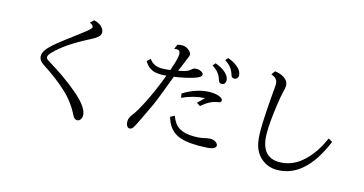

<svg xmlns="http://www.w3.org/2000/svg" viewBox="-87 -1207 3175 1676"><g transform="rotate(15 1500.0 -368.5)"><path d="M590.3 -809.1Q633.8 -800.3 661.1 -773.9Q685.1 -750.5 685.1 -721.7Q685.1 -699.2 661.1 -678.7Q645.5 -664.6 594.2 -638.2Q393.6 -535.6 301.3 -438Q275.4 -410.2 275.4 -394.5Q275.4 -380.9 287.6 -371.6Q292 -368.2 310.5 -356.9Q458 -268.1 578.1 -167.5Q711.4 -55.7 711.4 17.6Q711.4 37.6 700.7 55.2Q689.9 71.8 670.9 71.8Q645.5 71.8 629.4 38.6Q577.1 -68.8 485.8 -152.8Q396 -235.4 264.2 -320.3Q220.2 -348.6 220.2 -389.6Q220.2 -432.6 278.8 -488.3Q329.6 -536.6 508.3 -668.9Q592.3 -731 592.3 -747.1Q592.3 -767.1 558.1 -779.8Z M1710.9 -721.2Q1766.1 -701.7 1800.8 -672.4Q1842.3 -637.2 1842.3 -599.6Q1842.3 -578.6 1829.1 -567.9Q1819.8 -561 1809.1 -561Q1788.6 -561 1780.3 -578.1Q1778.8 -581.1 1774.4 -595.2Q1754.4 -658.7 1689.9 -695.8ZM1805.2 -793.9Q1859.9 -774.9 1894.5 -745.1Q1936 -710 1936 -672.4Q1936 -651.4 1922.9 -640.6Q1913.6 -633.8 1902.8 -633.8Q1882.3 -633.8 1874 -650.9Q1872.6 -653.8 1868.2 -668Q1848.6 -731.4 1784.2 -769ZM1346.2 -791Q1367.7 -797.4 1389.2 -797.4Q1430.2 -797.4 1460.4 -765.6Q1475.6 -750 1475.6 -734.4Q1475.6 -724.1 1466.3 -705.1Q1460 -691.9 1419.4 -591.3L1412.1 -573.2Q1452.1 -581.5 1472.2 -587.4Q1503.4 -597.2 1522.9 -616.2Q1538.6 -631.3 1564.9 -631.3Q1594.7 -631.3 1615.2 -615.2Q1627 -606 1627 -595.2Q1627 -571.3 1565.9 -551.8Q1492.7 -527.8 1389.2 -513.2Q1357.9 -433.6 1315.9 -321.3Q1287.1 -242.7 1212.4 -91.3Q1196.8 -60.5 1189.5 -44.9Q1170.4 -4.9 1160.6 7.3Q1148.4 22.9 1132.3 22.9Q1120.6 22.9 1113.3 15.1Q1098.1 -1.5 1098.1 -32.7Q1098.1 -64.9 1124 -97.2Q1158.2 -139.2 1207 -236.3Q1269 -358.4 1324.2 -505.9Q1296.9 -502.9 1272.9 -502.9Q1211.9 -502.9 1174.3 -528.3Q1146.5 -546.4 1125 -584L1154.3 -612.3Q1192.4 -556.2 1268.6 -556.2Q1299.8 -556.2 1344.2 -562L1345.7 -566.4L1354.5 -592.8L1363.3 -619.1Q1384.3 -683.6 1384.3 -716.8Q1384.3 -752 1349.6 -752Q1341.8 -752 1329.1 -749ZM1485.4 -187Q1511.2 -114.7 1559.1 -85.9Q1608.4 -55.7 1691.9 -55.7Q1753.9 -55.7 1794.4 -66.9Q1817.4 -73.2 1839.4 -73.2Q1874.5 -73.2 1897 -51.3Q1907.2 -41.5 1907.2 -28.8Q1907.2 -5.4 1867.7 4.4Q1835.9 12.2 1755.4 12.2Q1619.1 12.2 1552.2 -24.4Q1476.6 -65.4 1448.2 -167ZM1643.1 -346.2 1701.2 -403.8Q1595.2 -397.9 1498 -352.1L1491.2 -389.2Q1614.7 -465.8 1733.9 -465.8Q1794.4 -465.8 1829.6 -445.3Q1847.2 -435.1 1847.2 -420.4Q1847.2 -401.9 1817.9 -398.4Q1749 -390.1 1675.3 -325.2Z M2871.1 -321.8Q2722.2 39.1 2467.3 39.1Q2389.6 39.1 2331.5 -6.8Q2274.9 -51.8 2254.9 -126.5Q2241.2 -176.8 2241.2 -261.7Q2241.2 -379.9 2265.6 -659.2Q2266.6 -672.9 2266.6 -679.2Q2266.6 -717.8 2241.7 -736.3Q2228.5 -746.1 2206.1 -753.9L2231 -788.1Q2279.8 -782.2 2314 -759.8Q2356 -732.9 2356 -688Q2356 -675.3 2345.2 -631.8Q2335 -591.8 2322.3 -502Q2300.3 -348.1 2300.3 -250.5Q2300.3 -31.7 2469.7 -31.7Q2592.8 -31.7 2690.9 -127Q2778.3 -210.9 2834 -342.8Z"/></g></svg>

Font: BIZ UDMincho
Style: Regular
Weight: 400
Monospace: yes
Designer: TypeBank Co., Ltd.
Foundry: Morisawa Inc.
Version: Version 1.06